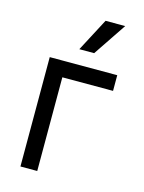

<svg xmlns="http://www.w3.org/2000/svg" viewBox="-118 -855 695 925"><g transform="rotate(15 229.5 -392.0)"><path d="M413.4 -545.5H76.7V0H160.5V-467.3H413.4ZM204.5 -619.3H278.4L389.2 -784.1H291.2Z"/></g></svg>

Font: Karasuma Gothic
Style: Regular
Weight: 400
Designer: Rasmus Andersson, Ryoko Nishizuka
Foundry: Genbu
Version: Version 1.00